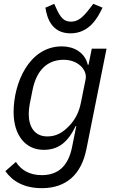

<svg xmlns="http://www.w3.org/2000/svg" viewBox="-20 -770 612 1002"><path d="M348 -596C445 -596 489 -675 515 -730L467 -750L450 -728C411 -677 386 -657 350 -657C311 -657 294 -682 273 -728L263 -750L217 -730C225 -676 250 -596 348 -596ZM208 12C284 12 333 -26 375 -112H378L356 -2C336 98 282 144 198 144C136 144 91 119 63 75L8 123C44 175 105 212 198 212C328 212 405 138 431 8L536 -516H459L442 -432H438C423 -497 365 -528 303 -528C132 -528 51 -337 51 -185C51 -63 114 12 208 12ZM227 -58C160 -58 130 -109 130 -175C130 -191 132 -209 135 -226L150 -301C170 -401 225 -458 312 -458C391 -458 436 -402 427 -357L402 -233C392 -183 372 -144 337 -109C307 -79 275 -58 227 -58Z"/></svg>

Font: LVC Sans
Style: Italic
Weight: 400
Italic angle: -11.31°
Designer: Mike Abbink, Paul van der Laan, Pieter van Rosmalen
Foundry: Bold Monday
Version: Version 3.0